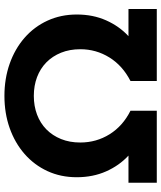

<svg xmlns="http://www.w3.org/2000/svg" viewBox="52 -792 752 897"><g transform="rotate(90 428.5 -344.0)"><path d="M834.2 -700V-567.7H707.4Q753.9 -524.7 781.2 -463.1Q808.5 -401.6 808.5 -325.9Q808.5 -251.3 779.9 -189.3Q751.3 -127.3 699.6 -82.1Q647.8 -37 578.7 -12.6Q509.6 11.8 428.4 11.8Q347.8 11.8 278.4 -12.6Q209 -37 157.2 -82.1Q105.4 -127.3 76.9 -189.5Q48.3 -251.7 48.3 -326.3Q48.3 -402 75.6 -463.3Q102.9 -524.7 149.4 -567.7H22.6V-700H359V-577.1Q287.5 -540.6 249 -478.7Q210.5 -416.7 210.5 -342.6Q210.5 -293 226.7 -252.8Q242.9 -212.7 271.9 -184.1Q301 -155.6 341 -140.5Q380.9 -125.5 428.4 -125.5Q475.9 -125.5 515.8 -140.5Q555.8 -155.6 584.9 -184.1Q613.9 -212.7 630.1 -252.8Q646.3 -293 646.3 -342.6Q646.3 -417.7 607.6 -479.7Q568.9 -541.6 497.8 -577.1V-700Z"/></g></svg>

Font: Montserrat Alternates Thin
Style: Regular
Weight: 100
Designer: Julieta Ulanovsky
Foundry: Julieta Ulanovsky
Version: Version 9.000